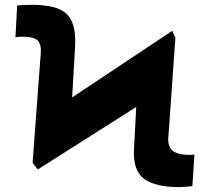

<svg xmlns="http://www.w3.org/2000/svg" viewBox="-20 -757 858 787"><path d="M50.4 -734.4Q55.4 -735.1 63.6 -735.6Q71.7 -736.2 80.4 -736.5Q89.1 -736.9 96.8 -737Q104.4 -737.2 108.7 -737.2Q150.6 -737.2 181.6 -731.5Q212.7 -725.9 234 -713.8Q276.6 -690 285.5 -629.3Q289.8 -601.2 287.6 -562.5L275.6 -357.6L686.1 -630.7L698.9 -602.3L670.5 -200.3Q668.7 -186.1 670.1 -174.9Q671.5 -163.7 675.4 -155.5Q683.6 -137.1 704.7 -129.6Q725.9 -122.2 757.1 -122.2Q760.3 -122.2 766.3 -122.5Q772.4 -122.9 777 -123.6L768.5 5.7Q763.8 6.4 756.4 7.1Q748.9 7.8 740.8 8.5Q732.6 9.2 725 9.6Q717.3 9.9 713.1 9.9Q672.2 9.9 640.6 3.7Q609 -2.5 585.6 -14.6Q538 -39.1 530.5 -101.6Q527.3 -129.6 529.8 -154.8L538.4 -318.5L134.9 -62.5L113.6 -89.5L147 -537.6Q148.1 -550.1 147 -560.4Q145.6 -573.5 140.8 -582.4Q136 -591.3 127 -596.6Q117.9 -601.9 104 -604.2Q90.2 -606.5 71 -606.5Q59.3 -606.5 53.8 -606Q48.3 -605.5 43.3 -604.4Z"/></svg>

Font: Inter P Black
Style: Regular
Weight: 900
Designer: Rasmus Andersson
Foundry: rsms
Version: Version 3.018;git-588b23468